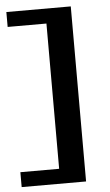

<svg xmlns="http://www.w3.org/2000/svg" viewBox="-56 -747 498 873"><g transform="rotate(-5 193.0 -310.5)"><path d="M7 89V21H184V-642H7V-710H301V89Z"/></g></svg>

Font: Arsenal
Style: Bold
Weight: 700
Designer: Andrij Shevchenko
Foundry: Stairsfor
Version: Version 2.001;PS 002.001;hotconv 1.0.88;makeotf.lib2.5.64775